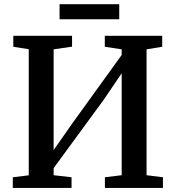

<svg xmlns="http://www.w3.org/2000/svg" viewBox="-20 -918 859 938"><path d="M42.5 0V-52L120.5 -61.5V-677.5L45 -689.5V-743H332V-690L242 -677V-185L336 -319L574.5 -649.5V-677L492 -689.5V-743H772.5V-689.5L696 -677V-62L776 -52V0H492.5V-52L574.5 -62V-560L488 -432.5L242 -96.5V-62L329.5 -52V0ZM562.5 -897.5V-824H271V-897.5Z"/></svg>

Font: Merriweather 24pt SemiBold
Style: Regular
Weight: 600
Designer: Eben Sorkin
Foundry: Eben Sorkin
Version: Version 2.100